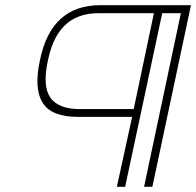

<svg xmlns="http://www.w3.org/2000/svg" viewBox="-20 -722 757 741"><path d="M280 -271H490L431 -1H463L606 -671H678L536 -1H568L717 -702H367Q320 -702 282 -689Q244 -676 214.5 -649.5Q185 -623 165 -583Q145 -543 134 -489Q122 -433 125 -392Q128 -351 145.5 -324Q163 -297 197 -284Q231 -271 280 -271ZM359 -671H574L496 -301H287Q247 -301 218.5 -312Q190 -323 174.5 -345Q159 -367 156.5 -403Q154 -439 165 -489Q178 -552 204 -592Q230 -632 269 -651.5Q308 -671 359 -671Z"/></svg>

Font: Advent Pro ExtraLight
Style: Italic
Weight: 250
Italic angle: -12°
Version: Version 3.000